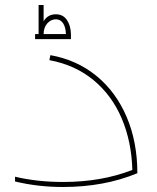

<svg xmlns="http://www.w3.org/2000/svg" viewBox="-20 -746 628 766"><path d="M528 -55Q396 0 231 0Q131 0 40 -22V-41Q129 -20 231 -20Q385 -20 508 -68Q505 -180 466 -272.5Q427 -365 353.5 -426Q280 -487 177 -506L181 -526Q287 -507 365 -443Q443 -379 485.5 -279Q528 -179 528 -55ZM120 -610H134V-726H154V-661Q170 -689 203 -689Q231 -689 246.5 -667Q262 -645 263 -610V-590H120ZM243 -610Q242 -638 231.5 -653.5Q221 -669 203 -669Q183 -669 168.5 -652.5Q154 -636 154 -610Z"/></svg>

Font: Montserrat-Arabic Thin
Style: Regular
Weight: 250
Designer: Mohamed Gaber
Foundry: Kief Type Foundry
Version: Version 5.008